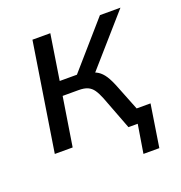

<svg xmlns="http://www.w3.org/2000/svg" viewBox="-115 -589 771 818"><g transform="rotate(-20 270.5 -180.5)"><path d="M398 129 419 0H382L392 -63H500L470 129ZM43 0 120 -490H201L169 -285H247L426 -490H519L311 -253L293 -275Q320 -271 336.5 -260.5Q353 -250 366 -230Q379 -210 393 -174L462 0H377L319 -152Q309 -177 298.5 -192Q288 -207 272.5 -214Q257 -221 231 -221H159L124 0Z"/></g></svg>

Font: Nunito Sans 10pt SemiCondensed
Style: Italic
Weight: 400
Width: 4
Italic angle: -9°
Designer: Vernon Adams
Foundry: Vernon Adams
Version: Version 3.101;gftools[0.9.27]